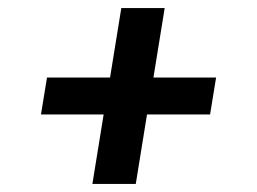

<svg xmlns="http://www.w3.org/2000/svg" viewBox="-20 -579 640 478"><path d="M318 -121H210L238 -294H82L97 -386H254L282 -559H390L362 -386H518L503 -294H346Z"/></svg>

Font: Iosevka Slab Semibold Extended
Style: Italic
Weight: 600
Width: 7
Italic angle: -9°
Monospace: yes
Designer: Belleve Invis
Foundry: Belleve Invis
Version: Version 11.1.0; ttfautohint (v1.8.3)